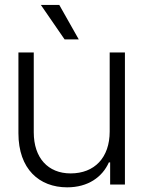

<svg xmlns="http://www.w3.org/2000/svg" viewBox="-20 -763 595 794"><path d="M257.8 11.7C343.8 11.7 402.8 -30.3 430.2 -91.3H435.5V0H496.6V-545.9H433.6V-219.2C433.6 -111.3 371.1 -45.9 272 -45.9C178.7 -45.9 119.6 -109.9 119.6 -215.8V-545.9H56.2V-211.9C56.2 -64 142.1 11.7 257.8 11.7ZM148.9 -742.7 247.1 -600.1H305.7L225.1 -742.7Z"/></svg>

Font: Guggenheim Sans Display Light
Style: Regular
Weight: 300
Designer: Modified by Tom Baber under direction of Pentagram Design 2023
Foundry: rsms
Version: Version 1.001;Glyphs 3.1.2 (3151)